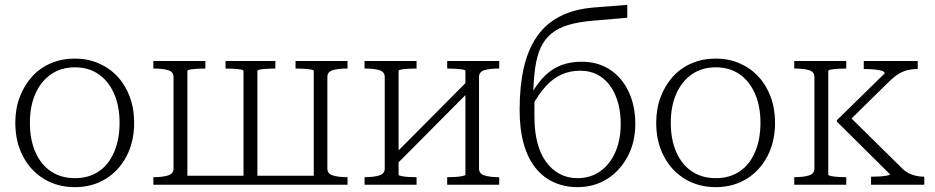

<svg xmlns="http://www.w3.org/2000/svg" viewBox="-20 -760 3848 790"><path d="M532 -255Q532 -177 500.5 -117Q469 -57 414 -23.5Q359 10 288 10Q217 10 161.5 -23.5Q106 -57 74.5 -117Q43 -177 43 -255Q43 -313 61.5 -361.5Q80 -410 112.5 -445.5Q145 -481 190 -500Q235 -519 288 -519Q341 -519 386 -499.5Q431 -480 463.5 -445Q496 -410 514 -361.5Q532 -313 532 -255ZM103 -255Q103 -186 125.5 -134.5Q148 -83 189.5 -55Q231 -27 288 -27Q345 -27 386 -54.5Q427 -82 449.5 -134Q472 -186 472 -255Q472 -323 449.5 -374.5Q427 -426 386 -454.5Q345 -483 288 -483Q231 -483 189.5 -454Q148 -425 125.5 -374Q103 -323 103 -255Z M694 -443Q694 -465 671 -471.5Q648 -478 613 -478H611V-509H825V-478H823Q809 -478 792 -477Q775 -476 763 -474Q751 -472 751 -468V0H611V-31H613Q648 -31 671 -38Q694 -45 694 -66ZM1271 -468Q1271 -472 1259 -474Q1247 -476 1230 -477Q1213 -478 1199 -478H1196V-509H1410V-478H1408Q1373 -478 1350 -471.5Q1327 -465 1327 -443V-66Q1327 -45 1350 -38Q1373 -31 1408 -31H1410V0H1271ZM726 -37H1302V0H726ZM908 -478V-509H1113V-478H1110Q1096 -478 1079.5 -477Q1063 -476 1051 -474Q1039 -472 1039 -468V0H982V-468Q982 -472 970.5 -474Q959 -476 942 -477Q925 -478 911 -478Z M1563 -66V-443Q1563 -465 1540 -471.5Q1517 -478 1482 -478H1480V-509H1694V-478H1691Q1677 -478 1660 -477Q1643 -476 1631.5 -474Q1620 -472 1620 -468V-41Q1620 -38 1631.5 -35.5Q1643 -33 1660 -32Q1677 -31 1691 -31H1694V0H1480V-31H1482Q1517 -31 1540 -38Q1563 -45 1563 -66ZM1895 -41V-468Q1895 -472 1882.5 -474Q1870 -476 1853 -477Q1836 -478 1822 -478H1820V-509H2034V-478H2032Q1997 -478 1974 -471.5Q1951 -465 1951 -443V-66Q1951 -45 1974 -38Q1997 -31 2032 -31H2034V0H1820V-31H1822Q1836 -31 1853 -32Q1870 -33 1882.5 -35.5Q1895 -38 1895 -41ZM1604 -76 1580 -101 1910 -433 1934 -408Z M2421 -729 2561 -740V-687L2421 -675Q2361 -670 2319 -657.5Q2277 -645 2249 -622Q2221 -599 2205 -564.5Q2189 -530 2182 -480.5Q2175 -431 2174 -364L2179 -365Q2179 -346 2179 -331.5Q2179 -317 2179 -304Q2179 -291 2179 -277Q2179 -220 2191 -173.5Q2203 -127 2226.5 -94.5Q2250 -62 2282.5 -44.5Q2315 -27 2356 -27Q2410 -27 2450 -55.5Q2490 -84 2512 -134.5Q2534 -185 2534 -250Q2534 -314 2514 -363.5Q2494 -413 2457 -441Q2420 -469 2367 -469Q2325 -469 2290.5 -453.5Q2256 -438 2226.5 -406Q2197 -374 2170 -325V-380Q2196 -424 2226 -452Q2256 -480 2292.5 -493Q2329 -506 2373 -506Q2441 -506 2490.5 -473Q2540 -440 2567 -382Q2594 -324 2594 -250Q2594 -176 2563 -117Q2532 -58 2478.5 -24Q2425 10 2356 10Q2304 10 2260 -9.5Q2216 -29 2184 -68.5Q2152 -108 2135 -168Q2118 -228 2118 -308Q2118 -405 2135 -480Q2152 -555 2188 -608Q2224 -661 2282 -691.5Q2340 -722 2421 -729Z M3169 -255Q3169 -177 3137.5 -117Q3106 -57 3051 -23.5Q2996 10 2925 10Q2854 10 2798.5 -23.5Q2743 -57 2711.5 -117Q2680 -177 2680 -255Q2680 -313 2698.5 -361.5Q2717 -410 2749.5 -445.5Q2782 -481 2827 -500Q2872 -519 2925 -519Q2978 -519 3023 -499.5Q3068 -480 3100.5 -445Q3133 -410 3151 -361.5Q3169 -313 3169 -255ZM2740 -255Q2740 -186 2762.5 -134.5Q2785 -83 2826.5 -55Q2868 -27 2925 -27Q2982 -27 3023 -54.5Q3064 -82 3086.5 -134Q3109 -186 3109 -255Q3109 -323 3086.5 -374.5Q3064 -426 3023 -454.5Q2982 -483 2925 -483Q2868 -483 2826.5 -454Q2785 -425 2762.5 -374Q2740 -323 2740 -255Z M3331 -66V-443Q3331 -465 3308 -471.5Q3285 -478 3250 -478H3248V-509H3462V-478H3459Q3446 -478 3429 -477Q3412 -476 3400 -474Q3388 -472 3388 -468V-41Q3388 -38 3400 -35.5Q3412 -33 3429 -32Q3446 -31 3459 -31H3462V0H3248V-31H3250Q3285 -31 3308 -38Q3331 -45 3331 -66ZM3783 0H3564V-33H3569Q3584 -33 3600.5 -34Q3617 -35 3629.5 -37.5Q3642 -40 3642 -43L3423 -260V-265L3620 -458Q3620 -466 3606 -469.5Q3592 -473 3573.5 -474.5Q3555 -476 3538 -476H3534V-509H3756V-476H3753Q3733 -476 3714.5 -471.5Q3696 -467 3678.5 -456.5Q3661 -446 3643 -429L3470 -259L3472 -284L3689 -70Q3704 -55 3718.5 -47.5Q3733 -40 3749 -36.5Q3765 -33 3781 -33H3783Z"/></svg>

Font: Roboto Serif 36pt ExtraLight
Style: Regular
Weight: 250
Designer: Greg Gazdowicz
Foundry: Commercial Type
Version: Version 1.008